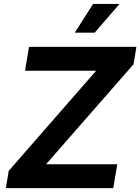

<svg xmlns="http://www.w3.org/2000/svg" viewBox="-20 -969 723 989"><path d="M10.3 0 24.9 -88.9 475.1 -604.5H108.9L129.4 -727.5H682.6L668 -638.2L217.3 -123H584L563.5 0ZM365.2 -800.8 459.5 -948.7H595.7L467.8 -800.8Z"/></svg>

Font: Inter 16pt
Style: Bold Italic
Weight: 700
Italic angle: -9.3988°
Version: Version 4.001;git-66647c0bb